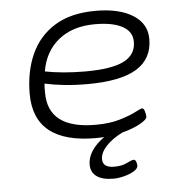

<svg xmlns="http://www.w3.org/2000/svg" viewBox="-51 -578 763 810"><g transform="rotate(-5 330.0 -173.0)"><path d="M338 6Q76 6 76 -204Q76 -299 109.5 -372.5Q143 -446 211 -487.5Q279 -529 383 -529Q483 -529 541 -492.5Q599 -456 599 -391Q599 -307 531 -265.5Q463 -224 322 -224Q269 -224 223 -229Q177 -234 142 -242Q141 -233 141 -223.5Q141 -214 141 -203Q141 -50 342 -50Q402 -50 445 -63Q488 -76 513 -89Q538 -102 543 -102Q550 -102 554 -88Q558 -74 558 -65Q558 -54 528 -37Q498 -20 448.5 -7Q399 6 338 6ZM317 -278Q430 -278 481.5 -304Q533 -330 533 -385Q533 -428 492 -450.5Q451 -473 376 -473Q281 -473 221.5 -425Q162 -377 148 -293Q182 -286 226.5 -282Q271 -278 317 -278ZM397 183Q351 183 326.5 165.5Q302 148 302 116Q302 76 334 39.5Q366 3 421 -21L454 -9Q410 12 383 40.5Q356 69 356 97Q356 133 405 133Q438 133 459 122Q480 111 489 111Q495 111 498.5 119.5Q502 128 502 137Q502 149 485 159.5Q468 170 443.5 176.5Q419 183 397 183Z"/></g></svg>

Font: Asap Expanded Expanded Light
Style: Italic
Weight: 300
Width: 7
Italic angle: -6°
Designer: Pablo Cosgaya
Foundry: Omnibus-Type
Version: Version 3.001; ttfautohint (v1.8.4.7-5d5b)